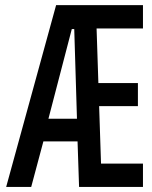

<svg xmlns="http://www.w3.org/2000/svg" viewBox="-20 -740 602 760"><path d="M4.4 0 202.1 -719.7H302.2V-625H264.2L165.5 -246.1L160.2 -211.9L103.5 0ZM121.1 -180.2V-270H338.9V-180.2ZM293 0 285.2 -233.9V-252.4L271 -719.7H545.9V-627.4H362.3L379.9 -92.3H545.9V0ZM362.8 -319.8 358.4 -411.1H525.9V-319.8Z"/></svg>

Font: Reddit Mono Medium
Style: Regular
Weight: 500
Monospace: yes
Designer: Stephen Hutchings
Foundry: Reddit
Version: Version 1.014